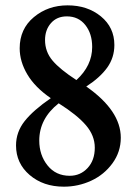

<svg xmlns="http://www.w3.org/2000/svg" viewBox="-20 -683 509 714"><path d="M217.3 11.2Q141.1 11.2 90.3 -32.2Q39.6 -75.7 39.6 -142.1Q39.6 -191.9 71.5 -232.4Q103.5 -272.9 168.9 -317.9Q110.4 -357.9 81.8 -406Q53.2 -454.1 53.2 -503.4Q53.2 -575.2 105.7 -619.1Q158.2 -663.1 231.4 -663.1Q305.2 -663.1 355.2 -622.1Q405.3 -581.1 405.3 -515.6Q405.3 -468.8 378.7 -431.6Q352.1 -394.5 300.8 -361.3Q429.2 -271.5 429.2 -170.9Q429.2 -118.2 398.2 -75.7Q367.2 -33.2 319.1 -11Q271 11.2 217.3 11.2ZM147.5 -534.2Q147.5 -490.7 175.3 -457.8Q203.1 -424.8 264.2 -385.3Q322.8 -439 322.8 -508.3Q322.8 -557.6 297.4 -589.8Q272 -622.1 228.5 -622.1Q191.4 -622.1 169.4 -596.9Q147.5 -571.8 147.5 -534.2ZM239.3 -29.3Q278.8 -29.3 305.7 -58.1Q332.5 -86.9 332.5 -133.8Q332.5 -178.7 299.8 -217Q267.1 -255.4 198.2 -298.8Q126 -241.7 126 -160.2Q126 -106.4 156.7 -67.9Q187.5 -29.3 239.3 -29.3Z"/></svg>

Font: Elstob 8pt SemiBold
Style: Regular
Weight: 600
Designer: Peter S. Baker
Version: Version 1.015